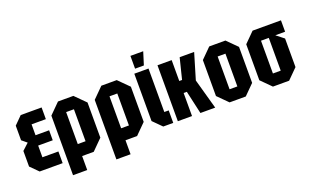

<svg xmlns="http://www.w3.org/2000/svg" viewBox="-92 -1198 2924 1806"><g transform="rotate(-20 1370.0 -295.0)"><path d="M104 0 26 -78V-234L91 -294L40 -336V-482L118 -560H327V-443H184V-334H320V-234H174V-117H334V0Z M387 140V-456L491 -560H645L749 -456V-104L645 0H529V140ZM607 -440H529V-120H607Z M821 140V-456L925 -560H1079L1183 -456V-104L1079 0H963V140ZM1041 -440H963V-120H1041Z M1255 -560H1397V-125H1441V0H1341L1255 -86ZM1278 -602V-730H1406L1366 -602Z M1487 0V-560H1629V-351H1657L1709 -560H1854L1777 -302L1861 0H1713L1661 -231H1629V0Z M1905 -100V-460L2005 -560H2167L2267 -460V-100L2167 0H2005ZM2047 -116H2125V-444H2047Z M2339 -100V-460L2439 -560H2723V-446H2625L2701 -386V-100L2601 0H2439ZM2481 -116H2559V-444H2481Z"/></g></svg>

Font: Tektur Condensed SemiBold
Style: Regular
Weight: 600
Width: 3
Designer: Adam Jagosz
Foundry: Adam Jagosz
Version: Version 1.005;gftools[0.9.30]